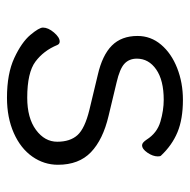

<svg xmlns="http://www.w3.org/2000/svg" viewBox="-17 -509 544 550"><g transform="rotate(90 255.0 -234.0)"><path d="M83 -356Q83 -394 108 -423.5Q133 -453 175 -469.5Q217 -486 266 -486Q321 -486 358.5 -470.5Q396 -455 426 -423Q428 -421 428 -414Q428 -400 417.5 -384.5Q407 -369 396 -369Q392 -369 388 -372.5Q384 -376 380 -382Q361 -412 328.5 -421.5Q296 -431 266 -431Q210 -431 179 -409.5Q148 -388 148 -354Q148 -332 162.5 -318.5Q177 -305 216 -296L312 -273Q380 -257 416 -222.5Q452 -188 452 -128Q452 -88 428.5 -54.5Q405 -21 361 -1.5Q317 18 260 18Q191 18 146 -3Q101 -24 80 -49Q59 -74 59 -85Q59 -100 73 -116.5Q87 -133 99 -133Q106 -133 109 -126Q125 -87 156.5 -63.5Q188 -40 260 -40Q318 -40 352 -65Q386 -90 386 -126Q386 -163 367 -184Q348 -205 295 -218L195 -242Q138 -255 110.5 -282.5Q83 -310 83 -356Z"/></g></svg>

Font: Iansui 0.93
Style: Regular
Weight: 400
Designer: But Ko / Fontworks Inc.
Foundry: zi-hi.com / Fontworks Inc.
Version: Version 0.931